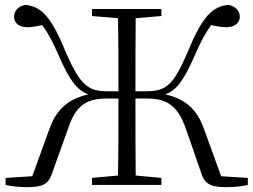

<svg xmlns="http://www.w3.org/2000/svg" viewBox="-20 -762 1044 791"><path d="M196 -52 260 -231C291 -325 333 -356 419 -356H468C468 -238 468 -136 466 -39L359 -29V0H645V-29L539 -39C538 -137 538 -238 538 -356H586C670 -356 713 -325 746 -231L808 -52C822 -4 847 9 913 9C948 9 979 5 1001 0V-29L891 -36L821 -229C797 -298 755 -353 661 -373C708 -391 737 -430 782 -533C807 -590 825 -624 850 -659C874 -653 895 -650 913 -650C950 -650 968 -670 968 -693C968 -716 951 -736 921 -742C854 -735 813 -694 752 -545C694 -409 662 -386 582 -386H538C538 -496 538 -594 539 -687L645 -696V-725H359V-696L466 -687C468 -593 468 -495 468 -386H422C345 -386 311 -409 252 -545C191 -694 151 -735 84 -742C54 -736 38 -716 38 -693C38 -670 55 -650 92 -650C111 -650 132 -653 154 -659C179 -624 197 -590 222 -533C267 -430 297 -391 344 -373C250 -353 207 -298 183 -229L113 -36L3 -29V0C26 5 57 9 91 9C158 9 181 -4 196 -52Z"/></svg>

Font: Noto Serif JP Light
Style: Regular
Weight: 300
Designer: Ryoko NISHIZUKA 西塚涼子 (kana & ideographs); Frank Grießhammer (Latin, Greek & Cyrillic); Wenlong ZHANG 张文龙 (bopomofo); San
Foundry: Adobe
Version: Version 2.001;hotconv 1.1.0;makeotfexe 2.6.0